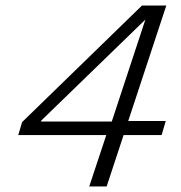

<svg xmlns="http://www.w3.org/2000/svg" viewBox="-20 -675 654 695"><path d="M46 -186 60 -233 99 -235H415L422 -237H580L565 -186ZM129 -208 60 -233 494 -655H537V-634L104 -214L129 -265ZM582 -655 366 0H303L369 -199L376 -209L523 -655Z"/></svg>

Font: Intel One Mono Light
Style: Italic
Weight: 300
Italic angle: -16°
Monospace: yes
Designer: Fred Shallcrass
Foundry: Frere-Jones Type LLC
Version: Version 1.004